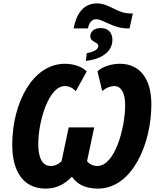

<svg xmlns="http://www.w3.org/2000/svg" viewBox="-20 -1099 918 1129"><path d="M413 -932H497C504 -967 521 -986 545 -986C587 -986 645 -932 729 -932H742L761 -1020H745C669 -1020 623 -1079 551 -1079C468 -1079 428 -1014 413 -932ZM485 -741C578 -751 641 -796 641 -865C641 -909 613 -934 574 -934C533 -934 511 -913 511 -887C511 -869 521 -861 533 -854C544 -847 558 -843 558 -829C558 -804 523 -793 490 -786ZM249 10C314 10 361 -17 403 -60C431 -19 477 10 556 10C756 10 870 -250 870 -486C870 -640 799 -724 685 -724C639 -724 587 -710 553 -680L581 -564C606 -584 630 -593 653 -593C688 -593 716 -559 716 -482C716 -345 655 -123 553 -123C524 -123 503 -136 492 -152L534 -350H384L342 -151C326 -135 305 -123 278 -123C231 -123 205 -167 205 -251C205 -391 268 -593 361 -593C386 -593 408 -582 426 -563L490 -679C462 -707 414 -724 362 -724C170 -724 52 -490 52 -248C52 -85 121 10 249 10Z"/></svg>

Font: Noto Sans Display SemiCondensed Extra
Style: Italic
Weight: 800
Width: 4
Italic angle: -12°
Designer: Monotype Design Team
Foundry: Monotype Imaging Inc.
Version: Version 1.900